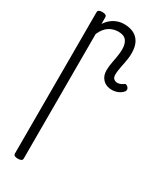

<svg xmlns="http://www.w3.org/2000/svg" viewBox="-343 -613 1340 1627"><g transform="rotate(30 326.5 200.5)"><path d="M142 920Q121 920 110.5 913.5Q100 907 100 894V-489Q100 -502 110.5 -508.5Q121 -515 142 -515Q164 -515 175 -508.5Q186 -502 186 -489V-424Q205 -453 231 -474.5Q257 -496 289 -507.5Q321 -519 356 -519Q408 -519 447.5 -500Q487 -481 509.5 -440.5Q532 -400 532 -334Q532 -310 529 -286.5Q526 -263 521.5 -240.5Q517 -218 512.5 -196Q508 -174 505 -152.5Q502 -131 502 -110Q502 -83 516.5 -70.5Q531 -58 551 -58Q560 -58 570 -60.5Q580 -63 590 -68Q600 -73 609 -80Q617 -87 627 -82.5Q637 -78 644 -70Q652 -60 652.5 -50Q653 -40 647 -31Q636 -16 618.5 -5Q601 6 580.5 11.5Q560 17 540 17Q485 17 452 -16.5Q419 -50 419 -105Q419 -125 421.5 -147Q424 -169 428.5 -191.5Q433 -214 437 -236.5Q441 -259 443.5 -281.5Q446 -304 446 -326Q446 -379 422.5 -409Q399 -439 344 -439Q322 -439 299.5 -433Q277 -427 256 -414Q235 -401 217.5 -379Q200 -357 186 -325V894Q186 907 175 913.5Q164 920 142 920Z"/></g></svg>

Font: Playwrite BE WAL
Style: Regular
Weight: 400
Designer: Veronika Burian, José Scaglione
Foundry: TypeTogether
Version: Version 1.002